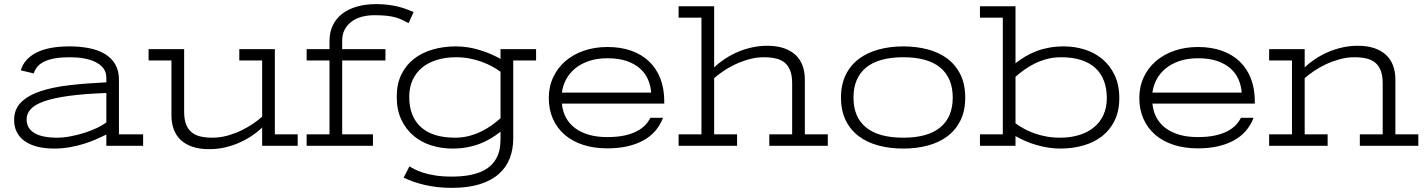

<svg xmlns="http://www.w3.org/2000/svg" viewBox="-20 -701 6854 923"><path d="M491.2 -54.2Q468.8 -43 441.4 -31Q414.1 -19 382.3 -9.3Q350.6 0.5 314.9 6.8Q279.3 13.2 240.2 13.2Q196.3 13.2 160.6 4.4Q125 -4.4 100.1 -21.7Q75.2 -39.1 61.5 -64.7Q47.9 -90.3 47.9 -124Q47.9 -176.3 81.5 -209.5Q115.2 -242.7 174.6 -262.5Q233.9 -282.2 314.9 -291.5Q396 -300.8 491.2 -305.2V-328.1Q491.2 -354 477.1 -372.6Q462.9 -391.1 439 -402.8Q415 -414.6 383.5 -420.2Q352.1 -425.8 316.9 -425.8Q275.9 -425.8 245.4 -420.7Q214.8 -415.5 193.8 -405.5Q172.9 -395.5 160.4 -381.1Q147.9 -366.7 142.1 -348.1L80.1 -362.8Q95.7 -417.5 154.5 -447.8Q213.4 -478 314.9 -478Q366.2 -478 409.7 -469.2Q453.1 -460.4 484.6 -441.4Q516.1 -422.4 533.9 -391.8Q551.8 -361.3 551.8 -317.9V-55.2H668V0H491.2ZM491.2 -253.9Q384.3 -250 311 -240Q237.8 -230 192.6 -214.1Q147.5 -198.2 127.7 -176.5Q107.9 -154.8 107.9 -127Q107.9 -84 145.3 -61.5Q182.6 -39.1 254.9 -39.1Q285.6 -39.1 320.6 -45.9Q355.5 -52.7 388.2 -63.2Q420.9 -73.7 448.2 -86.9Q475.6 -100.1 491.2 -112.8Z M1411.1 0H1240.2V-87.9Q1217.3 -65.9 1189 -47.1Q1160.6 -28.3 1128.2 -14.2Q1095.7 0 1059.6 8.1Q1023.4 16.1 985.4 16.1Q939.5 16.1 905.5 4.6Q871.6 -6.8 849.1 -27.8Q826.7 -48.8 815.4 -78.9Q804.2 -108.9 804.2 -146V-410.2H694.3V-464.8H865.2V-164.1Q865.2 -127 874.8 -102.8Q884.3 -78.6 901.9 -64.5Q919.4 -50.3 944.6 -44.7Q969.7 -39.1 1001.5 -39.1Q1037.6 -39.1 1072.8 -48.8Q1107.9 -58.6 1139.2 -73.5Q1170.4 -88.4 1196.3 -106.2Q1222.2 -124 1240.2 -140.1V-410.2H1130.4V-464.8H1301.3V-55.2H1411.1Z M1454.1 -464.8H1564V-503.9Q1564 -546.9 1580.3 -580.1Q1596.7 -613.3 1626.2 -635.7Q1655.8 -658.2 1697 -669.7Q1738.3 -681.2 1788.1 -681.2Q1819.3 -681.2 1845.2 -678Q1871.1 -674.8 1892.8 -669.4Q1914.6 -664.1 1933.1 -657.2Q1951.7 -650.4 1968.3 -643.1L1944.3 -589.8Q1927.7 -598.6 1913.3 -605.5Q1898.9 -612.3 1881.1 -617.4Q1863.3 -622.6 1839.1 -625.2Q1814.9 -627.9 1779.3 -627.9Q1747.6 -627.9 1719.5 -620.4Q1691.4 -612.8 1670.4 -597.4Q1649.4 -582 1637.2 -559.1Q1625 -536.1 1625 -505.9V-464.8H1833V-410.2H1625V-55.2H1772.9V0H1454.1V-55.2H1564V-410.2H1454.1Z M2152.3 202.1Q2082.5 202.1 2023.7 188.5Q1964.8 174.8 1920.4 152.8L1948.2 99.1Q1957 104.5 1972.7 112.5Q1988.3 120.6 2012.7 128.7Q2037.1 136.7 2071.5 142.3Q2106 147.9 2152.3 147.9Q2202.1 147.9 2238.8 140.6Q2275.4 133.3 2301.5 120.4Q2327.6 107.4 2344 90.1Q2360.4 72.8 2369.9 52.7Q2379.4 32.7 2382.8 10.7Q2386.2 -11.2 2386.2 -33.2V-67.9Q2363.3 -49.8 2338.4 -34.9Q2313.5 -20 2284.9 -9.3Q2256.3 1.5 2223.9 7.3Q2191.4 13.2 2153.3 13.2Q2102.5 13.2 2054.4 -1.7Q2006.3 -16.6 1969.2 -47.4Q1932.1 -78.1 1909.7 -125Q1887.2 -171.9 1887.2 -235.8Q1887.2 -297.4 1909.4 -342.8Q1931.6 -388.2 1970.2 -418.2Q2008.8 -448.2 2060.5 -463.1Q2112.3 -478 2171.4 -478Q2201.2 -478 2230 -473.4Q2258.8 -468.8 2286.1 -460.4Q2313.5 -452.1 2338.9 -441.2Q2364.3 -430.2 2386.2 -418V-464.8H2557.1V-410.2H2447.3V-35.2Q2447.3 17.6 2430.2 61Q2413.1 104.5 2377.2 136Q2341.3 167.5 2285.4 184.8Q2229.5 202.1 2152.3 202.1ZM2167.5 -39.1Q2203.6 -39.1 2235.6 -47.6Q2267.6 -56.2 2295.2 -69.8Q2322.8 -83.5 2345.5 -100.1Q2368.2 -116.7 2386.2 -132.8V-356Q2367.7 -369.6 2344.7 -382.1Q2321.8 -394.5 2294.7 -404.3Q2267.6 -414.1 2237.1 -419.9Q2206.5 -425.8 2172.4 -425.8Q2122.1 -425.8 2080.6 -413.1Q2039.1 -400.4 2009.5 -376.2Q1980 -352.1 1963.6 -316.7Q1947.3 -281.2 1947.3 -235.8Q1947.3 -141.1 2003.4 -90.1Q2059.6 -39.1 2167.5 -39.1Z M3110.4 -255.9Q3107.9 -289.1 3095.2 -318.8Q3082.5 -348.6 3057.1 -371.3Q3031.7 -394 2993.2 -407.5Q2954.6 -420.9 2900.4 -420.9Q2849.6 -420.9 2810.5 -407.5Q2771.5 -394 2744.1 -371.3Q2716.8 -348.6 2701.2 -318.8Q2685.5 -289.1 2681.2 -255.9ZM2899.4 12.2Q2835.4 12.2 2783.4 -4.6Q2731.4 -21.5 2694.8 -53Q2658.2 -84.5 2638.2 -129.4Q2618.2 -174.3 2618.2 -230Q2618.2 -284.2 2639.2 -329.3Q2660.2 -374.5 2697.8 -407Q2735.4 -439.5 2787.1 -457.3Q2838.9 -475.1 2900.4 -475.1Q2964.4 -475.1 3015.1 -457Q3065.9 -439 3101.1 -405Q3136.2 -371.1 3154.8 -322.8Q3173.3 -274.4 3173.3 -213.9V-203.1H2681.2Q2684.6 -166 2700.4 -136.2Q2716.3 -106.4 2744.1 -85.4Q2772 -64.5 2810.8 -53.2Q2849.6 -42 2899.4 -42Q2947.3 -42 2982.7 -49.8Q3018.1 -57.6 3042.7 -70.8Q3067.4 -84 3082.8 -100.6Q3098.1 -117.2 3106.4 -134.8H3167.5Q3138.7 -60.5 3069.6 -24.2Q3000.5 12.2 2899.4 12.2Z M3242.2 -670.9H3413.1V-377Q3436 -398.9 3464.4 -417.7Q3492.7 -436.5 3525.4 -450.7Q3558.1 -464.8 3594.2 -472.9Q3630.4 -481 3668.5 -481Q3713.9 -481 3747.8 -469.5Q3781.7 -458 3804.2 -437Q3826.7 -416 3837.9 -386Q3849.1 -356 3849.1 -318.8V-55.2H3959.5V0H3678.2V-55.2H3788.1V-300.8Q3788.1 -337.9 3778.6 -362.1Q3769 -386.2 3751.5 -400.4Q3733.9 -414.6 3708.7 -420.2Q3683.6 -425.8 3652.3 -425.8Q3615.7 -425.8 3580.6 -416Q3545.4 -406.2 3514.4 -391.6Q3483.4 -377 3457.3 -359.1Q3431.2 -341.3 3413.1 -325.2V-55.2H3523.4V0H3242.2V-55.2H3352.1V-616.2H3242.2Z M4620.1 -231.9Q4620.1 -168 4597.2 -121.8Q4574.2 -75.7 4534.2 -45.7Q4494.1 -15.6 4439.7 -1.2Q4385.3 13.2 4322.3 13.2Q4258.8 13.2 4204.1 -1.2Q4149.4 -15.6 4109.1 -45.7Q4068.8 -75.7 4045.9 -121.8Q4022.9 -168 4022.9 -231.9Q4022.9 -295.4 4046.1 -342Q4069.3 -388.7 4109.9 -418.7Q4150.4 -448.7 4205.1 -463.4Q4259.8 -478 4322.3 -478Q4385.3 -478 4439.7 -463.6Q4494.1 -449.2 4534.2 -419.2Q4574.2 -389.2 4597.2 -342.5Q4620.1 -295.9 4620.1 -231.9ZM4560.1 -231.9Q4560.1 -326.2 4500.2 -376Q4440.4 -425.8 4322.3 -425.8Q4203.6 -425.8 4143.3 -376Q4083 -326.2 4083 -231.9Q4083 -137.7 4143.3 -88.4Q4203.6 -39.1 4322.3 -39.1Q4440.4 -39.1 4500.2 -88.6Q4560.1 -138.2 4560.1 -231.9Z M4690.9 -670.9H4861.8V-397Q4884.8 -415 4909.9 -429.9Q4935.1 -444.8 4963.6 -455.6Q4992.2 -466.3 5024.7 -472.2Q5057.1 -478 5094.7 -478Q5146 -478 5193.8 -463.1Q5241.7 -448.2 5278.8 -417.5Q5315.9 -386.7 5338.4 -339.8Q5360.8 -293 5360.8 -229Q5360.8 -167.5 5338.6 -121.8Q5316.4 -76.2 5277.8 -46.1Q5239.3 -16.1 5187.5 -1.5Q5135.7 13.2 5077.1 13.2Q5047.4 13.2 5018.3 8.5Q4989.3 3.9 4961.7 -4.2Q4934.1 -12.2 4908.9 -23.2Q4883.8 -34.2 4861.8 -46.9V0H4690.9V-55.2H4800.8V-616.2H4690.9ZM4861.8 -107.9Q4880.9 -94.2 4903.6 -81.8Q4926.3 -69.3 4953.1 -59.8Q4980 -50.3 5010.7 -44.7Q5041.5 -39.1 5076.2 -39.1Q5126.5 -39.1 5167.7 -51.8Q5209 -64.5 5238.5 -88.6Q5268.1 -112.8 5284.4 -148.2Q5300.8 -183.6 5300.8 -229Q5300.8 -276.4 5286.6 -313Q5272.5 -349.6 5244.9 -374.8Q5217.3 -399.9 5176.3 -412.8Q5135.3 -425.8 5081.1 -425.8Q5044.4 -425.8 5012.5 -417.2Q4980.5 -408.7 4953.1 -395Q4925.8 -381.3 4902.8 -364.7Q4879.9 -348.1 4861.8 -332Z M5949.2 -255.9Q5946.8 -289.1 5934.1 -318.8Q5921.4 -348.6 5896 -371.3Q5870.6 -394 5832 -407.5Q5793.5 -420.9 5739.3 -420.9Q5688.5 -420.9 5649.4 -407.5Q5610.4 -394 5583 -371.3Q5555.7 -348.6 5540 -318.8Q5524.4 -289.1 5520 -255.9ZM5738.3 12.2Q5674.3 12.2 5622.3 -4.6Q5570.3 -21.5 5533.7 -53Q5497.1 -84.5 5477.1 -129.4Q5457 -174.3 5457 -230Q5457 -284.2 5478 -329.3Q5499 -374.5 5536.6 -407Q5574.2 -439.5 5626 -457.3Q5677.7 -475.1 5739.3 -475.1Q5803.2 -475.1 5854 -457Q5904.8 -439 5939.9 -405Q5975.1 -371.1 5993.7 -322.8Q6012.2 -274.4 6012.2 -213.9V-203.1H5520Q5523.4 -166 5539.3 -136.2Q5555.2 -106.4 5583 -85.4Q5610.8 -64.5 5649.7 -53.2Q5688.5 -42 5738.3 -42Q5786.1 -42 5821.5 -49.8Q5856.9 -57.6 5881.6 -70.8Q5906.2 -84 5921.6 -100.6Q5937 -117.2 5945.3 -134.8H6006.3Q5977.5 -60.5 5908.4 -24.2Q5839.4 12.2 5738.3 12.2Z M6081.1 -464.8H6252V-377Q6274.9 -398.9 6303.2 -417.7Q6331.5 -436.5 6364.3 -450.7Q6397 -464.8 6433.1 -472.9Q6469.2 -481 6507.3 -481Q6552.7 -481 6586.7 -469.5Q6620.6 -458 6643.1 -437Q6665.5 -416 6676.8 -386Q6688 -356 6688 -318.8V-55.2H6798.3V0H6517.1V-55.2H6627V-300.8Q6627 -337.9 6617.4 -362.1Q6607.9 -386.2 6590.3 -400.4Q6572.8 -414.6 6547.6 -420.2Q6522.5 -425.8 6491.2 -425.8Q6454.6 -425.8 6419.4 -416Q6384.3 -406.2 6353.3 -391.6Q6322.3 -377 6296.1 -359.1Q6270 -341.3 6252 -325.2V-55.2H6362.3V0H6081.1V-55.2H6190.9V-410.2H6081.1Z"/></svg>

Font: Stint Ultra Expanded
Style: Regular
Weight: 400
Width: 7
Designer: Astigmatic (AOETI)
Foundry: Astigmatic (AOETI)
Version: Version 1.000